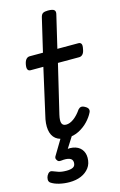

<svg xmlns="http://www.w3.org/2000/svg" viewBox="-147 -790 700 1119"><g transform="rotate(-15 203.0 -230.5)"><path d="M179 16Q136 16 112.5 -3Q89 -22 83.5 -58.5Q78 -95 91 -145L153 -420H76Q64 -420 59 -429.5Q54 -439 58 -460Q62 -481 71 -490.5Q80 -500 92 -500H172L219 -700Q223 -718 233 -724Q243 -730 263 -730Q292 -730 301 -721.5Q310 -713 305 -695L259 -500H386Q398 -500 403 -491Q408 -482 403 -460Q400 -440 391 -430Q382 -420 369 -420H241L171 -126Q163 -91 169 -75.5Q175 -60 195 -60Q217 -60 241 -77.5Q265 -95 287 -127Q295 -136 304.5 -137.5Q314 -139 328 -131Q344 -122 346.5 -112Q349 -102 344 -93Q332 -68 308.5 -43Q285 -18 252.5 -1Q220 16 179 16ZM127 269Q96 269 66 262Q36 255 16 241Q7 233 7.5 221Q8 209 13 199Q20 186 28.5 181.5Q37 177 48 182Q60 187 79 193.5Q98 200 127 200Q153 200 167 192.5Q181 185 181 165Q181 145 162.5 138Q144 131 112 135Q101 136 96 133.5Q91 131 87 124Q82 117 83 110.5Q84 104 89 97L155 -13H225L150 105L121 89Q165 74 197.5 79.5Q230 85 247.5 106Q265 127 265 158Q265 194 246.5 218.5Q228 243 197.5 256Q167 269 127 269Z"/></g></svg>

Font: Playwrite AT
Style: Italic
Weight: 400
Italic angle: -13.0072°
Designer: Veronika Burian, José Scaglione
Foundry: TypeTogether
Version: Version 1.002